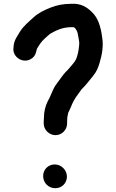

<svg xmlns="http://www.w3.org/2000/svg" viewBox="-20 -801 609 1010"><path d="M207 125C207 161 235 189 271 189C305.4 189 332 162.4 332 128C332 93.5 302.6 64 268 64C233.6 64 207 90.6 207 125ZM272 -90C305 -90 333 -118 333 -151V-162C333 -168 333.3 -173.7 334 -179V-183C335.1 -189.6 337.6 -201.8 339 -209L340 -210C346.4 -222.8 354.4 -240.5 360 -255C372.3 -282.6 387.1 -300.4 404 -324C407.3 -329.3 410.7 -333.3 414 -336C433.7 -355.7 452 -380 470 -402C486 -421.2 497.1 -445.1 504 -471C515.4 -508.1 526.1 -559.2 517 -607C510.4 -660.1 495.2 -707.9 464 -737C438.4 -762.6 406.2 -784.4 355 -781C312.3 -781 277.5 -773.6 246 -761C212.8 -747.7 181.5 -733 157 -710C131.5 -686.8 104.6 -665 86 -636C72.8 -612.3 56.7 -595 52 -563L51 -551C42.8 -499.8 104.8 -461.4 148.5 -494.5C166 -507.8 169.2 -522.4 174 -544C185.7 -563.5 196.6 -581.5 214 -597C225.8 -607 237 -619.2 250 -627C280 -643.3 311.1 -658 357 -658H365C366.3 -658 368 -657.7 370 -657C382 -648 388.9 -631.7 391 -613C393 -601.8 397 -585.8 397 -571C395.2 -545.8 391.8 -525.4 386 -506C380.6 -484.2 369.1 -471.7 356 -456C344.5 -443.4 337.7 -433 326 -423C318 -414.3 310 -404.3 302 -393C292.8 -379.8 279.4 -363.1 272 -352C256.1 -328.1 245.5 -291.8 230 -266C218.5 -243 211 -212.5 211 -180C210.3 -174 210 -168 210 -162V-151C210 -118 239 -90 272 -90Z"/></svg>

Font: Smoothie
Style: Regular
Weight: 400
Foundry: Cannot Into Space Fonts
Version: Version 0.8